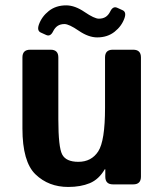

<svg xmlns="http://www.w3.org/2000/svg" viewBox="-20 -702 623 731"><path d="M135.3 -578.1Q120.1 -585 127.9 -607.9Q138.7 -638.7 165.8 -660.2Q192.9 -681.6 231.9 -681.6Q265.1 -681.6 302.2 -656.2Q339.4 -630.9 356.4 -630.9Q371.6 -630.9 382.1 -637.5Q392.6 -644 399.9 -658.7Q410.2 -679.7 426.3 -672.4L446.8 -663.1Q461.9 -656.2 454.1 -633.3Q443.4 -602.5 416.3 -581.1Q389.2 -559.6 350.1 -559.6Q316.9 -559.6 279.8 -585Q242.7 -610.4 225.6 -610.4Q210.4 -610.4 200 -603.8Q189.5 -597.2 182.1 -582.5Q171.9 -561.5 155.8 -568.8ZM65.4 -212.9V-483.4Q65.4 -512.7 94.7 -512.7H172.9Q202.1 -512.7 202.1 -483.4V-248Q202.1 -141.6 216.8 -113.8Q231.4 -85.9 278.3 -85.9Q328.1 -85.9 354 -125.7Q379.9 -165.5 379.9 -291V-483.4Q379.9 -512.7 409.2 -512.7H487.3Q516.6 -512.7 516.6 -483.4V-29.3Q516.6 0 487.3 0H410.2Q380.9 0 380.9 -29.3V-57.6H378.9Q356.4 -19 321.8 -4.6Q287.1 9.8 239.7 9.8Q165 9.8 115.2 -38.1Q65.4 -85.9 65.4 -212.9Z"/></svg>

Font: Istok
Style: Bold
Weight: 700
Designer: Andrey V. Panov
Foundry: Andrey V. Panov
Version: Version 1.0.1